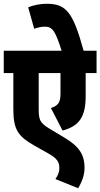

<svg xmlns="http://www.w3.org/2000/svg" viewBox="-20 -892 534 1022"><path d="M494 -503V-622H425C369 -826 333 -872 229 -872C197 -872 158 -865 130 -853L162 -739C181 -746 202 -750 219 -750C263 -750 276 -720 308 -622H0V-503H51V-310C51 -199 79 -165 163 -117L241 -73C285 -48 296 -28 296 3C296 23 289 41 275 61L396 110C419 71 430 37 430 0C430 -64 405 -110 327 -157L242 -208C190 -239 186 -258 186 -314V-503H302V-393C302 -347 289 -329 251 -317L313 -197C402 -221 436 -270 436 -381V-503Z"/></svg>

Font: Noto Sans Devanagari ExtraCondensed ExtraBold
Style: Regular
Weight: 800
Width: 2
Designer: Jelle Bosma - Monotype Design Team
Foundry: Monotype Imaging Inc.
Version: Version 2.004